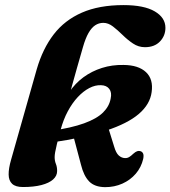

<svg xmlns="http://www.w3.org/2000/svg" viewBox="-20 -740 686 773"><path d="M246 -298Q249.5 -314.5 255.2 -338.8Q261 -363 269.8 -394.5Q278.5 -426 289.5 -465Q300.5 -504 314 -550.5Q324 -585.5 336.2 -607Q348.5 -628.5 363.2 -638.2Q378 -648 396 -648Q416 -648 435 -633.2Q454 -618.5 473.8 -599Q493.5 -579.5 515.5 -564.8Q537.5 -550 563.5 -550Q602 -550 624 -573Q646 -596 646 -628Q646 -669 603 -694.2Q560 -719.5 477 -719.5Q379 -719.5 309.8 -689.2Q240.5 -659 196.2 -601.5Q152 -544 128 -461.5L24.5 -96.5Q14.5 -62 14.8 -37.5Q15 -13 28.8 0Q42.5 13 72.5 13Q116 13 146.8 5Q177.5 -3 193.8 -17.5Q210 -32 210 -51.5Q210 -68 205 -80.2Q200 -92.5 200 -107.5Q200 -115.5 202 -127Q204 -138.5 209 -159.5Q214 -180.5 224 -217Q235 -258.5 253 -292Q271 -325.5 293.2 -349.2Q315.5 -373 339.5 -385.5Q363.5 -398 386.5 -397Q409 -396.5 420 -382Q431 -367.5 425.5 -343Q420 -312 394.8 -287Q369.5 -262 318.5 -243.5Q267.5 -225 185 -213L186 -166Q319.5 -185.5 406.5 -214Q493.5 -242.5 538.8 -281.2Q584 -320 590.5 -369Q598 -421 567.8 -449.5Q537.5 -478 477.5 -478.5Q431.5 -479.5 390.5 -466.5Q349.5 -453.5 316 -429Q282.5 -404.5 258.5 -368.5Q234.5 -332.5 222 -288ZM273.5 -199.5 306 -77Q317 -32 339 -9.5Q361 13 403 13.5Q441 13.5 472.8 -0.8Q504.5 -15 526.5 -40.5Q548.5 -66 556.5 -100Q559.5 -115 556 -122.2Q552.5 -129.5 545 -131.5Q539 -133.5 532.2 -131.2Q525.5 -129 516 -120.5Q509 -113.5 500.8 -108.2Q492.5 -103 483 -103.5Q469.5 -104 458.2 -114Q447 -124 439.5 -150L414 -232Z"/></svg>

Font: Fraunces
Style: Bold Italic
Weight: 700
Italic angle: -16°
Version: Version 1.000;[b76b70a41]